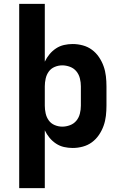

<svg xmlns="http://www.w3.org/2000/svg" viewBox="-20 -755 640 990"><path d="M79 215V-735H211V-437Q221 -458 235.5 -475.5Q250 -493 269 -505.5Q288 -518 310 -523Q332 -528 355 -528Q381 -528 407 -521Q433 -514 454 -498.5Q475 -483 490 -461Q505 -439 514 -414Q523 -389 526 -362.5Q529 -336 529 -310V-210Q529 -184 526 -157.5Q523 -131 514 -106Q505 -81 490 -59Q475 -37 454 -21.5Q433 -6 407 1Q381 8 355 8Q332 8 310 3Q288 -2 269 -14.5Q250 -27 235.5 -44.5Q221 -62 211 -83V215ZM301 -102Q321 -102 341 -109.5Q361 -117 374 -133Q387 -149 392 -169.5Q397 -190 397 -210V-310Q397 -330 392 -350.5Q387 -371 374 -387Q361 -403 341 -410.5Q321 -418 301 -418Q281 -418 262 -410Q243 -402 231.5 -386Q220 -370 215.5 -350Q211 -330 211 -310V-210Q211 -190 215.5 -170Q220 -150 231.5 -134Q243 -118 262 -110Q281 -102 301 -102Z"/></svg>

Font: Iosevka SS04 XBd Ex
Style: Regular
Weight: 800
Width: 7
Monospace: yes
Designer: Belleve Invis
Foundry: Belleve Invis
Version: Version 19.0.0; ttfautohint (v1.8.4)